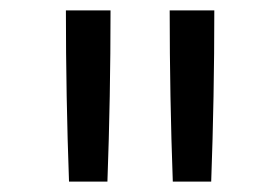

<svg xmlns="http://www.w3.org/2000/svg" viewBox="-20 -792 540 370"><path d="M187 -442H113Q110 -524 108.5 -606.5Q107 -689 107 -772H193Q193 -689 191.5 -606.5Q190 -524 187 -442ZM387 -442H313Q310 -524 308.5 -606.5Q307 -689 307 -772H393Q393 -689 391.5 -606.5Q390 -524 387 -442Z"/></svg>

Font: Iosevka Fixed
Style: Regular
Weight: 400
Monospace: yes
Designer: Belleve Invis
Foundry: Belleve Invis
Version: Version 33.2.4